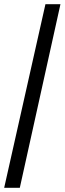

<svg xmlns="http://www.w3.org/2000/svg" viewBox="-20 -780 310 921"><path d="M0 121 198 -760H270L75 121Z"/></svg>

Font: Noto Serif Armenian SemiCondensed ExtraBold
Style: Regular
Weight: 800
Width: 4
Designer: Monotype Design Team
Foundry: Monotype Imaging Inc.
Version: Version 2.008; ttfautohint (v1.8.4.7-5d5b)